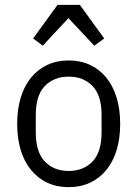

<svg xmlns="http://www.w3.org/2000/svg" viewBox="-20 -762 568 794"><path d="M310 -742 411 -603 370 -573 263 -687 157 -573 117 -603 218 -742ZM264 12Q215 12 175.5 -6.5Q136 -25 108 -59.5Q80 -94 65.5 -142Q51 -190 51 -250Q51 -309 65.5 -357.5Q80 -406 108 -440.5Q136 -475 175.5 -493.5Q215 -512 264 -512Q313 -512 352.5 -493.5Q392 -475 420 -440.5Q448 -406 462.5 -357.5Q477 -309 477 -250Q477 -190 462.5 -142Q448 -94 420 -59.5Q392 -25 352.5 -6.5Q313 12 264 12ZM264 -55Q325 -55 362.5 -94Q400 -133 400 -214V-286Q400 -368 362.5 -406.5Q325 -445 264 -445Q203 -445 165.5 -406.5Q128 -368 128 -286V-214Q128 -133 165.5 -94Q203 -55 264 -55Z"/></svg>

Font: PlemolJP
Style: Regular
Weight: 400
Monospace: yes
Version: v2.0.4; ttfautohint (v1.8.4.7-5d5b-dirty) -l 6 -r 45 -G 200 